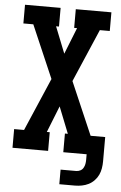

<svg xmlns="http://www.w3.org/2000/svg" viewBox="-60 -777 620 983"><g transform="rotate(5 250.0 -285.0)"><path d="M283 165V90H363Q374 90 384 85Q394 80 399.5 70.5Q405 61 407 50.5Q409 40 409 29V0H289V-96H304L250 -232L196 -96H211V0H28V-96H79L196 -368L79 -639H28V-735H211V-639H196L250 -503L304 -639H289V-735H472V-639H421L304 -367L421 -96H496V29Q496 47 493 65Q490 83 482.5 99Q475 115 462 128.5Q449 142 433 150Q417 158 399 161.5Q381 165 363 165Z"/></g></svg>

Font: Iosevka Slab
Style: Bold
Weight: 700
Monospace: yes
Designer: Belleve Invis
Foundry: Belleve Invis
Version: Version 11.1.1; ttfautohint (v1.8.3)